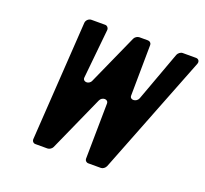

<svg xmlns="http://www.w3.org/2000/svg" viewBox="-116 -805 1005 942"><g transform="rotate(20 386.0 -333.5)"><path d="M434 0H500C510 0 521 -8 526 -19L770 -642C775 -655 768 -667 754 -667H684C674 -667 662 -658 658 -648L562 -386C553 -363 518 -361 518 -384L521 -650C521 -659 513 -667 503 -667H458C448 -667 436 -659 432 -650L314 -387C304 -364 270 -366 272 -389L298 -648C298 -658 290 -667 280 -667H208C194 -667 181 -655 180 -641L140 -18C140 -8 147 0 158 0H221C231 0 243 -8 247 -17L377 -307C387 -330 420 -330 420 -307L416 -17C416 -8 424 0 434 0Z"/></g></svg>

Font: DIN Rundschrift
Style: MittelKursiv
Weight: 400
Version: Version 1.027